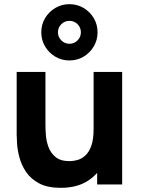

<svg xmlns="http://www.w3.org/2000/svg" viewBox="-20 -885 676 921"><path d="M313 -595Q276 -595 245.2 -613.2Q214.5 -631.5 196.2 -662.2Q178 -693 178 -730Q178 -767.5 196.2 -798Q214.5 -828.5 245.2 -846.8Q276 -865 313 -865Q350.5 -865 381 -846.8Q411.5 -828.5 429.8 -798Q448 -767.5 448 -730Q448 -693 429.8 -662.2Q411.5 -631.5 381 -613.2Q350.5 -595 313 -595ZM313 -675Q336 -675 352 -691.2Q368 -707.5 368 -730Q368 -753 352 -769Q336 -785 313 -785Q290.5 -785 274.2 -769Q258 -753 258 -730Q258 -707.5 274.2 -691.2Q290.5 -675 313 -675ZM271 16Q207.5 16 167.5 -5.5Q127.5 -27 105.2 -60Q83 -93 73.5 -128.8Q64 -164.5 62 -194Q60 -223.5 60 -237V-540H198V-285Q198 -266.5 200 -237.8Q202 -209 212.5 -180Q223 -151 246.8 -131.5Q270.5 -112 314 -112Q331.5 -112 351.5 -117.5Q371.5 -123 389 -138.8Q406.5 -154.5 417.8 -185.2Q429 -216 429 -266L507 -229Q507 -165 481 -109Q455 -53 402.8 -18.5Q350.5 16 271 16ZM446 0V-179H429V-540H566V0Z"/></svg>

Font: Manrope ExtraLight ExtraBold
Style: Regular
Weight: 800
Version: Version 4.504